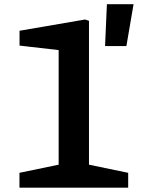

<svg xmlns="http://www.w3.org/2000/svg" viewBox="-20 -866 660 886"><path d="M69.8 -68.5 283.2 -112.8 250.7 -56.6V-670.2L282.7 -631.2L70.2 -655.6V-724.1L372.7 -776L390.6 -770V-56.6L358 -112.8L571.5 -68.5V0H69.8ZM473.3 -846.5H596.3L563.3 -653.5H464.8Z"/></svg>

Font: Monaspace Xenon Var
Style: Regular
Weight: 400
Designer: Riley Cran and the Lettermatic Team
Version: Version 1.000 (Monaspace Xenon Var)